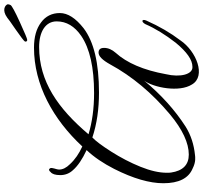

<svg xmlns="http://www.w3.org/2000/svg" viewBox="-46 -840 950 898"><g transform="rotate(-90 429.0 -391.0)"><path d="M795 -832C792 -829 773 -815 739 -792C706 -769 688 -755 685 -751C682 -746 683 -742 688 -739C688 -739 690 -739 693 -739C697 -739 724 -750 774 -773C825 -796 851 -811 854 -816C857 -821 858 -826 858 -830C855 -841 832 -859 795 -832ZM632 -405C615 -405 597 -387 577 -351C521 -248 443 -155 343 -71C272 -12 209 17 155 17C107 17 79 -11 71 -66C70 -72 70 -79 70 -86C70 -121 79 -162 98 -209C117 -256 141 -302 169 -346C197 -390 219 -419 235 -434C298 -413 368 -403 445 -403C583 -403 683 -427 746 -475C793 -512 817 -549 817 -586C817 -623 802 -653 773 -674C744 -696 705 -707 655 -707C482 -707 320 -618 193 -481C160 -496 132 -515 110 -539C93 -556 85 -573 85 -589C85 -604 96 -621 91 -632C86 -639 80 -638 73 -629C64 -622 59 -607 59 -584C59 -561 67 -541 82 -525C102 -502 133 -481 176 -461C143 -426 114 -383 88 -332C43 -243 21 -166 21 -102C21 -30 44 16 90 35C121 51 144 47 153 46C202 41 246 27 286 2C362 -47 434 -111 501 -192C468 -147 445 -27 483 32C522 99 639 52 689 -22C724 -68 755 -121 782 -182C791 -203 776 -207 765 -186C745 -140 716 -93 678 -44C635 8 598 34 566 34C530 37 515 -23 531 -90C550 -195 584 -273 631 -325C646 -342 654 -360 654 -379C654 -396 647 -405 632 -405ZM778 -601C778 -555 755 -517 710 -486C651 -446 562 -426 443 -426C370 -426 306 -435 250 -452C371 -595 497 -683 658 -683C730 -683 778 -653 778 -601Z"/></g></svg>

Font: VL Great Vibes
Style: Regular
Weight: 400
Designer: Robert E. Leuschke
Foundry: Robert E. Leuschke
Version: Version 1.001